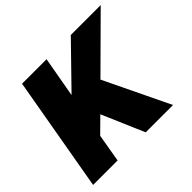

<svg xmlns="http://www.w3.org/2000/svg" viewBox="-156 -860 1053 1053"><g transform="rotate(-45 370.5 -334.0)"><path d="M422 0 316 -246 232 -163 204 0H14L131 -668H321L279 -432L509 -668H741L451 -380L634 0Z"/></g></svg>

Font: Celebes Black
Style: Italic
Weight: 900
Italic angle: -10°
Designer: Anugrah Pasau
Foundry: Lafontype
Version: Version 1.000; ttfautohint (v1.8.4)